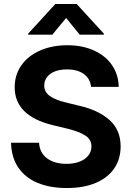

<svg xmlns="http://www.w3.org/2000/svg" viewBox="-20 -947 670 977"><path d="M321.3 -593.8Q284.7 -593.8 258.5 -583.3Q232.4 -572.8 218.8 -554.2Q205.1 -535.6 205.1 -511.7Q205.1 -477.5 235.8 -457Q266.6 -436.5 318.4 -424.8L381.8 -409.2Q480 -387.2 536.9 -336.7Q593.8 -286.1 593.8 -202.1Q593.8 -137.2 561 -89.6Q528.3 -42 466.8 -16.1Q405.3 9.8 320.3 9.8Q234.4 9.8 171.1 -16.6Q107.9 -43 73 -94.5Q38.1 -146 36.1 -220.7H178.7Q182.1 -168.5 220 -140.9Q257.8 -113.3 318.4 -113.3Q356.4 -113.3 385.3 -124.5Q414.1 -135.7 429.7 -155.8Q445.3 -175.8 445.3 -202.1Q445.3 -236.3 415.8 -256.3Q386.2 -276.4 324.2 -292L247.1 -310.5Q54.7 -357.9 54.7 -502.9Q54.7 -566.4 89.1 -615Q123.5 -663.6 184.6 -690.2Q245.6 -716.8 322.3 -716.8Q399.4 -716.8 458.5 -689.9Q517.6 -663.1 550.3 -615Q583 -566.9 584 -504.9H443.4Q439 -546.9 406.7 -570.3Q374.5 -593.8 321.3 -593.8ZM316.4 -855.5 246.1 -770.5H123V-775.4L261.7 -926.8H370.1L508.8 -775.4V-770.5H385.7Z"/></svg>

Font: Pretendard GOV
Style: Bold
Weight: 700
Designer: Base glyphs from Inter by Rasmus Andersson; Hangeul glyphs from Noto Sans CJK(Source Han Sans) by Jang Soo-young and Kan
Foundry: Kil Hyung-jin
Version: Version 1.309